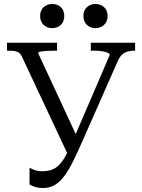

<svg xmlns="http://www.w3.org/2000/svg" viewBox="-20 -924 712 962"><path d="M390 -210Q367 -158 346 -115.5Q325 -73 303.5 -43.5Q282 -14 256 2Q230 18 197 18Q172 18 155.5 12.5Q139 7 128 0V-84Q134 -80 151 -73Q168 -66 192 -66Q233 -66 258.5 -83Q284 -100 304.5 -135.5Q325 -171 349 -228L530 -649Q530 -655 520 -659.5Q510 -664 493.5 -667Q477 -670 456 -670H435V-710H657V-670H651Q636 -670 620.5 -666Q605 -662 592.5 -651Q580 -640 570 -618ZM373 -223 326 -137 89 -642Q82 -656 71.5 -662Q61 -668 48 -669Q35 -670 20 -670H15V-710H266V-670H250Q233 -670 214.5 -669Q196 -668 183.5 -665.5Q171 -663 171 -658ZM302 -844Q302 -816 285 -799.5Q268 -783 242 -783Q216 -783 198.5 -799.5Q181 -816 181 -844Q181 -872 198.5 -888Q216 -904 242 -904Q268 -904 285 -888Q302 -872 302 -844ZM519 -844Q519 -816 501.5 -799.5Q484 -783 458 -783Q433 -783 415.5 -799.5Q398 -816 398 -844Q398 -872 415.5 -888Q433 -904 458 -904Q484 -904 501.5 -888Q519 -872 519 -844Z"/></svg>

Font: Roboto Serif 72pt
Style: Regular
Weight: 400
Designer: Greg Gazdowicz
Foundry: Commercial Type
Version: Version 1.008